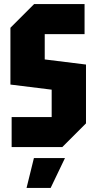

<svg xmlns="http://www.w3.org/2000/svg" viewBox="-20 -720 472 940"><path d="M37 0V-147H233V-281L31 -306V-584L147 -700H394V-553H199V-429L401 -404V-116L285 0ZM110 200 146 54H298L228 200Z"/></svg>

Font: Tektur Condensed
Style: Bold
Weight: 700
Width: 3
Designer: Adam Jagosz
Foundry: Adam Jagosz
Version: Version 1.005;gftools[0.9.30]